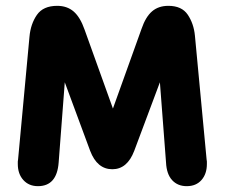

<svg xmlns="http://www.w3.org/2000/svg" viewBox="-20 -627 770 658"><path d="M202 -345 289 -110Q313 -47 365 -47Q416 -47 440 -110L528 -345L549 -70Q551 -30 570 -9.5Q589 11 620 11Q652 11 670.5 -10Q689 -31 689 -65Q689 -70 689 -73.5Q689 -77 688 -81L648 -505Q644 -546 623.5 -576.5Q603 -607 557 -607Q523 -607 501 -588Q479 -569 465 -528L367 -255L270 -525Q255 -568 232.5 -587.5Q210 -607 176 -607Q128 -607 106.5 -576Q85 -545 81 -501L42 -81Q41 -77 41 -73.5Q41 -70 41 -65Q41 -31 60 -10Q79 11 110 11Q175 11 181 -70Z"/></svg>

Font: Beiruti Black
Style: Regular
Weight: 900
Designer: Arlette Boutros
Foundry: Boutros
Version: Version 1.41